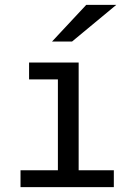

<svg xmlns="http://www.w3.org/2000/svg" viewBox="-20 -782 540 786"><path d="M302 -526V-85H446V-16H64V-85H217V-457H99V-526ZM333 -762H456L275 -612H193Z"/></svg>

Font: D2Coding
Style: Regular
Weight: 400
Monospace: yes
Designer: Yong-Rak Park; Jeong-Hwan Yoon; Sang-Min Lee;
Foundry: NHN Corporation
Version: Version 1.3.2; Build 20180524